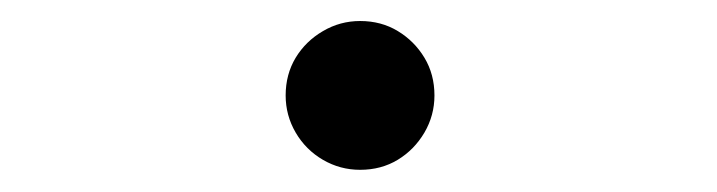

<svg xmlns="http://www.w3.org/2000/svg" viewBox="-20 -345 672 180"><path d="M317.6 -185.8Q298.8 -185.8 282.7 -195.2Q266.6 -204.6 257.2 -220.7Q247.8 -236.8 247.8 -255.5Q247.8 -275.3 257.2 -290.9Q266.6 -306.4 282.7 -315.8Q298.8 -325.3 317.6 -325.3Q337.4 -325.3 352.9 -315.9Q368.5 -306.5 377.9 -290.9Q387.3 -275.3 387.3 -255.5Q387.3 -236.8 377.9 -220.7Q368.4 -204.6 352.9 -195.2Q337.4 -185.8 317.6 -185.8Z"/></svg>

Font: Atkinson Hyperlegible Mono ExtraLight
Style: Italic
Weight: 200
Italic angle: -12°
Monospace: yes
Designer: Elliott Scott, Megan Eiswerth, Linus Boman, Theodore Petrosky, Letters from Sweden
Foundry: Applied Design Works, Letters from Sweden
Version: Version 2.001